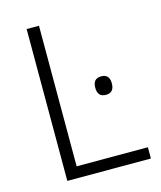

<svg xmlns="http://www.w3.org/2000/svg" viewBox="-108 -793 731 872"><g transform="rotate(-15 257.5 -357.0)"><path d="M100 0V-714H158V-53H493V0ZM371 -419Q410 -419 410 -376Q410 -332 371 -332Q332 -332 332 -376Q332 -419 371 -419Z"/></g></svg>

Font: Noto Sans Light
Style: Regular
Weight: 300
Designer: Monotype Design Team
Foundry: Monotype Imaging Inc.
Version: Version 2.007